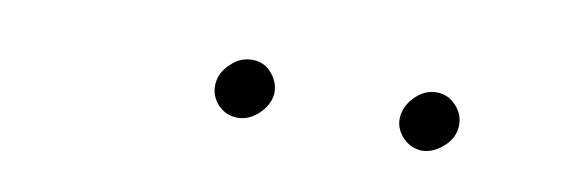

<svg xmlns="http://www.w3.org/2000/svg" viewBox="-25 -795 636 214"><g transform="rotate(10 293.5 -687.5)"><path d="M213.9 -688Q212.9 -674.8 221.9 -664.8Q231 -654.8 244.6 -654.8Q257.3 -654.8 268.1 -664.8Q278.8 -674.8 280.3 -687.5Q281.2 -700.2 272.2 -710.9Q263.2 -721.7 249 -721.2Q236.3 -721.2 225.6 -710.9Q214.8 -700.7 213.9 -688ZM422.9 -687.5Q421.9 -674.8 430.9 -664.8Q439.9 -654.8 453.6 -654.3Q466.3 -654.8 477.3 -664.6Q488.3 -674.3 489.3 -687.5Q490.2 -700.7 481 -710.9Q471.7 -721.2 458.5 -721.2Q445.3 -721.2 434.8 -710.9Q424.3 -700.7 422.9 -687.5Z"/></g></svg>

Font: Roboto Mono ExtraLight
Style: Italic
Weight: 250
Italic angle: -10°
Monospace: yes
Designer: Google
Version: Version 3.000